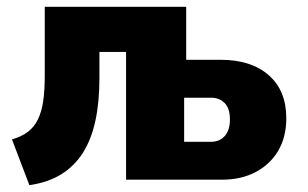

<svg xmlns="http://www.w3.org/2000/svg" viewBox="-20 -526 901 562"><path d="M66 16 15 -118Q43 -126 61.5 -140Q80 -154 91 -176.5Q102 -199 106.5 -230.5Q111 -262 111 -304V-506H525V-351H626Q715 -351 766.5 -306Q818 -261 818 -180Q818 -125 794.5 -85Q771 -45 728.5 -22.5Q686 0 629 0H349V-374H271V-298Q271 -226 259 -171.5Q247 -117 222.5 -78.5Q198 -40 159.5 -16Q121 8 66 16ZM519 -111H598Q623 -111 638 -128Q653 -145 653 -176Q653 -209 637.5 -224.5Q622 -240 598 -240H519Z"/></svg>

Font: Nunito Sans 7pt Condensed Black
Style: Regular
Weight: 900
Width: 3
Designer: Vernon Adams
Foundry: Vernon Adams
Version: Version 3.101;gftools[0.9.27]